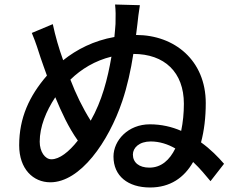

<svg xmlns="http://www.w3.org/2000/svg" viewBox="-20 -809 1040 851"><path d="M600 -786 490 -789C493 -760 493 -742 492 -703C491 -686 489 -666 487 -645C396 -629 320 -590 260 -542C241 -594 225 -650 214 -702L121 -663C141 -615 148 -589 160 -553C168 -529 178 -502 188 -474C110 -384 65 -287 65 -165C65 -60 127 -1 203 -1C336 -1 461 -180 522 -361C544 -426 560 -499 571 -570C709 -570 795 -489 795 -349C795 -308 791 -267 783 -229C742 -247 695 -258 644 -258C548 -258 483 -187 483 -115C483 -29 547 22 645 22C734 22 796 -21 836 -91C867 -62 893 -30 913 -6L973 -83C947 -113 913 -148 871 -178C885 -230 892 -289 892 -352C892 -541 754 -654 583 -654C585 -670 587 -687 589 -702C591 -721 595 -757 600 -786ZM292 -456C340 -503 401 -540 474 -558C457 -459 432 -362 382 -274C346 -331 316 -393 292 -456ZM156 -181C156 -247 184 -316 225 -378C253 -311 283 -245 325 -186C285 -135 243 -103 208 -103C179 -103 156 -137 156 -181ZM569 -124C569 -154 597 -182 648 -182C687 -182 724 -170 757 -151C732 -100 695 -66 642 -66C596 -66 569 -89 569 -124Z"/></svg>

Font: DAIFUKU Sans JP Medium
Style: Regular
Weight: 500
Designer: Original font ‘Source Han Sans JP’ : Ryoko NISHIZUKA  (kana, bopomofo & ideographs); Paul D. Hunt (Latin, Greek & Cyrill
Foundry: Daifuku
Version: Version 1.000